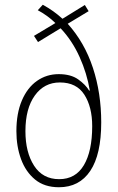

<svg xmlns="http://www.w3.org/2000/svg" viewBox="-20 -778 495 808"><path d="M160 -758Q206 -733 243 -699L337 -757L353 -731L265 -678Q336 -599 371 -492.5Q406 -386 406 -263Q406 -128 360 -59Q314 10 228 10Q167 10 127.5 -22.5Q88 -55 68.5 -108.5Q49 -162 49 -226Q49 -301 72 -355Q95 -409 135.5 -437.5Q176 -466 227 -466Q278 -466 309 -444Q340 -422 355 -397H358Q346 -469 315 -538Q284 -607 235 -659L140 -601L123 -627L213 -681Q197 -697 177.5 -711Q158 -725 139 -735ZM232 -431Q166 -431 126.5 -376Q87 -321 87 -226Q87 -137 123.5 -80.5Q160 -24 229 -24Q298 -24 333 -83Q368 -142 368 -247Q368 -328 335 -379.5Q302 -431 232 -431Z"/></svg>

Font: Noto Sans Thai Cond ExtLt
Style: Regular
Weight: 200
Width: 3
Designer: Monotype Design Team
Foundry: Monotype Imaging Inc.
Version: Version 2.002; ttfautohint (v1.8.4.7-5d5b)